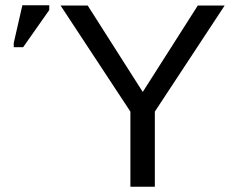

<svg xmlns="http://www.w3.org/2000/svg" viewBox="-20 -709 895 729"><path d="M833 -688 567.9 -285.2V0H475.1V-285.2L210 -688H313L522 -359.9L731 -688ZM67.9 -529.8H32.2V-545.9L64.9 -689H167V-670.9Z"/></svg>

Font: Libra Sans Modern
Style: Regular
Weight: 400
Foundry: Stefan Peev, Context Ltd
Version: Version 1.000